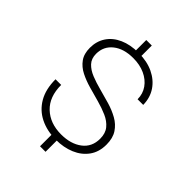

<svg xmlns="http://www.w3.org/2000/svg" viewBox="-253 -923 1155 1155"><g transform="rotate(45 325.0 -345.0)"><path d="M300 -680V-797H347V-680ZM300 107V-20H347V107ZM340 12Q264 12 205.5 -17Q147 -46 114 -103Q81 -160 81 -244H129Q129 -143 187 -88Q245 -33 339 -33Q421 -33 472.5 -72Q524 -111 524 -181Q524 -227 500.5 -255.5Q477 -284 438.5 -301Q400 -318 354.5 -330.5Q309 -343 263 -356Q217 -369 178.5 -388.5Q140 -408 116.5 -440.5Q93 -473 93 -524Q93 -580 121 -622Q149 -664 200.5 -687Q252 -710 322 -710Q394 -710 447.5 -684.5Q501 -659 531.5 -614Q562 -569 563 -508H515Q515 -554 490 -589.5Q465 -625 421.5 -645Q378 -665 322 -665Q241 -665 193 -626.5Q145 -588 145 -525Q145 -484 168.5 -459Q192 -434 230.5 -418.5Q269 -403 315 -391Q361 -379 406.5 -365.5Q452 -352 490.5 -330.5Q529 -309 552.5 -273.5Q576 -238 576 -183Q576 -120 544.5 -76.5Q513 -33 459.5 -10.5Q406 12 340 12Z"/></g></svg>

Font: Azeret Mono Thin Thin
Style: Regular
Weight: 250
Version: Version 1.002